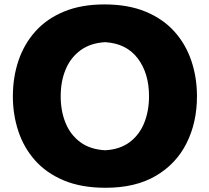

<svg xmlns="http://www.w3.org/2000/svg" viewBox="-20 -847 962 882"><path d="M465.3 15.6Q353.5 15.6 272.9 -18.3Q192.4 -52.2 140.6 -110.8Q88.9 -169.4 64 -245.1Q39.1 -320.8 39.1 -404.3Q39.1 -492.7 65.2 -569.3Q91.3 -646 143.6 -703.9Q195.8 -761.7 274.9 -794.2Q354 -826.7 460 -826.7Q567.9 -826.7 647.7 -793.9Q727.5 -761.2 780 -703.4Q832.5 -645.5 858.6 -568.8Q884.8 -492.2 884.8 -404.8Q884.8 -284.2 836.9 -189Q789.1 -93.8 695.6 -39.1Q602.1 15.6 465.3 15.6ZM462.9 -156.7Q531.7 -160.6 576.4 -194.6Q621.1 -228.5 642.8 -283.2Q664.6 -337.9 664.6 -404.8Q664.6 -510.7 612.5 -579.1Q560.5 -647.5 462.9 -653.3Q395.5 -649.4 350.1 -616.2Q304.7 -583 281.7 -528.3Q258.8 -473.6 258.8 -404.8Q258.8 -337.4 281 -282.7Q303.2 -228 348.4 -194.3Q393.6 -160.6 462.9 -156.7Z"/></svg>

Font: Pinar-FD ExtraBold
Style: Regular
Weight: 800
Designer: Amin Abedi
Version: Version 3.000